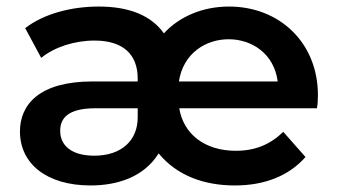

<svg xmlns="http://www.w3.org/2000/svg" viewBox="-20 -560 1037 587"><path d="M952 -269C952 -429 835 -540 680 -540C599 -540 528 -509 481 -458C443 -512 376 -540 282 -540C198 -540 114 -518 57 -474L106 -383C146 -416 208 -436 269 -436C357 -436 401 -393 401 -320V-311H263C101 -311 41 -241 41 -158C41 -60 122 7 257 7C336 7 419 -17 465 -91C521 -23 604 7 698 7C790 7 864 -23 914 -80L846 -157C806 -118 760 -99 701 -99C606 -99 541 -150 528 -229H949C951 -240 952 -253 952 -269ZM679 -440C750 -440 818 -396 829 -311H527C540 -397 609 -440 679 -440ZM268 -84C203 -84 164 -112 164 -160C164 -198 187 -229 272 -229H401V-201C401 -131 352 -84 268 -84Z"/></svg>

Font: Talent
Style: Bold
Weight: 600
Designer: Mike Powis
Version: Version 1.001;hotconv 1.0.109;makeotfexe 2.5.65596